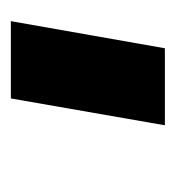

<svg xmlns="http://www.w3.org/2000/svg" viewBox="-5 -710 324 354"><g transform="rotate(-90 157.0 -533.0)"><path d="M103 -391H219.5L269 -675H152.5ZM133 -391H245L295 -675H182.5Z"/></g></svg>

Font: Anybody UltraCondensed Thin ExtraBold
Style: Italic
Weight: 800
Italic angle: -10°
Version: Version 1.111